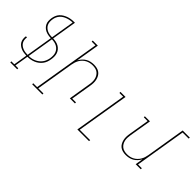

<svg xmlns="http://www.w3.org/2000/svg" viewBox="-3 -1497 2474 2474"><g transform="rotate(45 1234.5 -260.0)"><path d="M273 215H147V196H201L232 8Q208 7 183.5 3.5Q159 0 137 -9Q115 -18 96 -32.5Q77 -47 65.5 -67Q54 -87 50.5 -111Q47 -135 51 -161L52 -165H72L71 -161Q68 -139 71 -117Q74 -95 85 -77Q96 -59 112.5 -46.5Q129 -34 149 -26Q169 -18 191 -14.5Q213 -11 236 -11L296 -375Q269 -375 243.5 -380Q218 -385 196 -395.5Q174 -406 156.5 -423Q139 -440 128.5 -462.5Q118 -485 117 -511.5Q116 -538 120 -564Q124 -589 134 -614Q144 -639 162 -659.5Q180 -680 204 -694.5Q228 -709 253 -718Q278 -727 303.5 -731Q329 -735 355 -735H375L319 -394Q347 -393 373.5 -387.5Q400 -382 422.5 -369Q445 -356 461.5 -336.5Q478 -317 486.5 -292.5Q495 -268 495.5 -240Q496 -212 491 -185Q487 -158 477.5 -131.5Q468 -105 450.5 -82Q433 -59 410 -41.5Q387 -24 360.5 -13Q334 -2 306.5 3Q279 8 252 8L221 196H273ZM299 -394 352 -716Q329 -716 306 -712Q283 -708 260 -700Q237 -692 216 -679Q195 -666 178.5 -647.5Q162 -629 152.5 -606.5Q143 -584 140 -561Q136 -538 137.5 -514.5Q139 -491 148 -471Q157 -451 173 -436Q189 -421 209 -411.5Q229 -402 252 -398Q275 -394 299 -394ZM256 -11Q281 -11 305 -15.5Q329 -20 353 -30.5Q377 -41 398 -57Q419 -73 434.5 -94Q450 -115 459 -139Q468 -163 472 -187Q476 -212 475.5 -237Q475 -262 467 -284Q459 -306 444 -323.5Q429 -341 408.5 -352.5Q388 -364 364.5 -369Q341 -374 316 -375Z M732 215H546V196H617L768 -716H699V-735H792L739 -415Q754 -441 774 -463.5Q794 -486 820 -501Q846 -516 874.5 -522Q903 -528 931 -528Q959 -528 986.5 -521.5Q1014 -515 1035 -499Q1056 -483 1069 -459.5Q1082 -436 1088 -409Q1094 -382 1093 -353.5Q1092 -325 1087 -297L1041 -19H1110V0H1017L1066 -300Q1071 -325 1072 -351Q1073 -377 1068 -401Q1063 -425 1051 -446Q1039 -467 1020.5 -482Q1002 -497 977.5 -503Q953 -509 927 -509Q903 -509 878 -504Q853 -499 830 -487Q807 -475 788 -456.5Q769 -438 756 -415.5Q743 -393 735.5 -369Q728 -345 724 -321L638 196H732Z M1369 215 1488 -501H1420L1419 -520H1512L1393 196H1584L1581 215Z M2042 8Q2014 8 1987 1.5Q1960 -5 1939 -21Q1918 -37 1905 -60.5Q1892 -84 1886 -111Q1880 -138 1881 -166.5Q1882 -195 1887 -223L1933 -501H1864V-520H1957L1907 -220Q1903 -195 1901.5 -169Q1900 -143 1905 -119Q1910 -95 1922 -74Q1934 -53 1953 -38Q1972 -23 1996.5 -17Q2021 -11 2047 -11Q2071 -11 2095.5 -16Q2120 -21 2143 -33Q2166 -45 2185 -63.5Q2204 -82 2217.5 -104.5Q2231 -127 2238.5 -151Q2246 -175 2250 -199L2338 -735H2469L2466 -716H2356L2241 -19H2310V0H2217L2234 -105Q2220 -79 2199.5 -56.5Q2179 -34 2153 -19Q2127 -4 2098.5 2Q2070 8 2042 8Z"/></g></svg>

Font: Iosevka HT Thin Extended
Style: Italic
Weight: 100
Width: 7
Italic angle: -9°
Monospace: yes
Designer: Belleve Invis
Foundry: Belleve Invis
Version: Version 32.3.0; ttfautohint (v1.8.4)